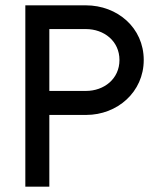

<svg xmlns="http://www.w3.org/2000/svg" viewBox="-20 -700 594 720"><path d="M303 -269C420 -269 519 -355 519 -475C519 -596 420 -680 302 -680H75V0H165V-269ZM302 -591C370 -591 428 -546 428 -475C428 -404 370 -359 302 -359H165V-591Z"/></svg>

Font: Glacial Indifference
Style: Medium
Weight: 500
Version: Version 1.001